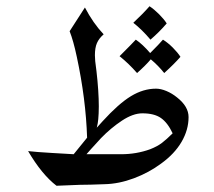

<svg xmlns="http://www.w3.org/2000/svg" viewBox="-20 -592 684 615"><path d="M496 -68Q457 -39 409 -21Q361 -3 315 -2Q265 0 236 0L161 3Q114 -33 70 -108Q96 -105 147.5 -102Q199 -99 216 -98L259 -151Q255 -275 226 -410Q215 -462 203 -492L252 -568Q278 -518 312 -482Q297 -469 290.5 -454Q284 -439 284 -415L285 -396Q294 -330 296 -276Q297 -250 296 -229Q295 -208 293 -197Q291 -186 290 -183L309 -204Q360 -260 399.5 -284Q439 -308 480 -308Q495 -308 513 -300.5Q531 -293 547 -280Q584 -251 584 -217Q584 -176 561.5 -137.5Q539 -99 496 -68ZM436 -229Q406 -229 370.5 -205.5Q335 -182 303 -149Q305 -151 272 -115L257 -98H368Q417 -98 461 -114Q484 -123 499 -134.5Q514 -146 533 -165Q517 -199 495.5 -214Q474 -229 436 -229ZM407 -519Q438 -548 459 -572Q474 -562 489.5 -546.5Q505 -531 514 -517Q490 -489 462 -465Q435 -497 407 -519ZM558 -410Q539 -388 506 -358Q487 -382 463 -402Q447 -383 419 -358Q393 -388 363 -412Q401 -450 415 -465Q437 -450 461 -422Q491 -452 502 -465Q518 -455 533.5 -439.5Q549 -424 558 -410Z"/></svg>

Font: Mirza
Style: Regular
Weight: 400
Designer: Arabic design by Kourosh Beigpour, Latin design by Eduardo Tunni, engineering by Lasse Fister
Version: Version 1.0010g